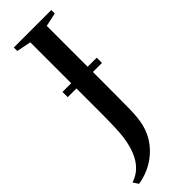

<svg xmlns="http://www.w3.org/2000/svg" viewBox="-346 -761 958 958"><g transform="rotate(-45 133.0 -281.5)"><path d="M-43 152Q-15 143 7 125.8Q29 108.5 45.2 82.2Q61.5 56 72 20Q79.5 -5.5 83.8 -36Q88 -66.5 89.5 -111.2Q91 -156 91 -222.5V-703L14.5 -718.5V-743H279V-718.5L207 -703V-255.5Q207 -184 206.2 -122Q205.5 -60 196 -17.5Q183.5 36 151.2 77.8Q119 119.5 73.5 145.8Q28 172 -24.5 180ZM271 -414.5V-377.5H29.5V-414.5Z"/></g></svg>

Font: Merriweather 120pt Medium
Style: Regular
Weight: 500
Version: Version 2.100